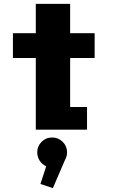

<svg xmlns="http://www.w3.org/2000/svg" viewBox="-20 -672 610 995"><path d="M343.5 -117.5H431V0H165.5V-371.5H47V-500H165.5V-652H343.5V-500H470.5V-371.5H343.5ZM327.5 117Q327.5 139.5 316.5 157.5L254 303L189.5 281.5L219.5 189.5Q198.5 180.5 185.8 161Q173 141.5 173 117Q173 85.5 195.5 63Q218 40.5 250.5 40.5Q282.5 40.5 305 63Q327.5 85.5 327.5 117Z"/></svg>

Font: League Mono Narrow ExtraBold
Style: Regular
Weight: 800
Width: 3
Designer: Tyler Finck
Foundry: The League of Moveable Type / Tyler Finck
Version: Version 2.210